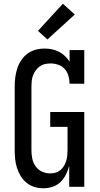

<svg xmlns="http://www.w3.org/2000/svg" viewBox="-20 -1004 540 1032"><path d="M213 8Q189 8 165.5 1Q142 -6 123 -21.5Q104 -37 91.5 -57.5Q79 -78 71.5 -101Q64 -124 61.5 -148Q59 -172 59 -196V-539Q59 -563 62 -587.5Q65 -612 72.5 -635.5Q80 -659 94 -680Q108 -701 127.5 -715.5Q147 -730 171 -736.5Q195 -743 220 -743Q240 -743 259.5 -739Q279 -735 296.5 -726Q314 -717 328.5 -703.5Q343 -690 354 -673V-735H433V-554H354Q354 -575 348 -596Q342 -617 328 -633Q314 -649 293 -656Q272 -663 251 -663Q236 -663 221 -659.5Q206 -656 193.5 -647Q181 -638 172 -625.5Q163 -613 157.5 -598.5Q152 -584 150.5 -569Q149 -554 149 -539V-196Q149 -174 153.5 -151.5Q158 -129 171 -110.5Q184 -92 205 -82Q226 -72 249 -72Q264 -72 278.5 -76Q293 -80 304.5 -89.5Q316 -99 323.5 -111.5Q331 -124 335.5 -138Q340 -152 341.5 -167Q343 -182 343 -196V-322H250V-402H433V0H352V-113Q346 -89 334.5 -66Q323 -43 305 -25.5Q287 -8 262.5 0Q238 8 213 8ZM235 -792 184 -838 318 -984 382 -926Z"/></svg>

Font: Iosevka Slab Medium
Style: Regular
Weight: 500
Monospace: yes
Designer: Belleve Invis
Foundry: Belleve Invis
Version: Version 11.1.1; ttfautohint (v1.8.3)